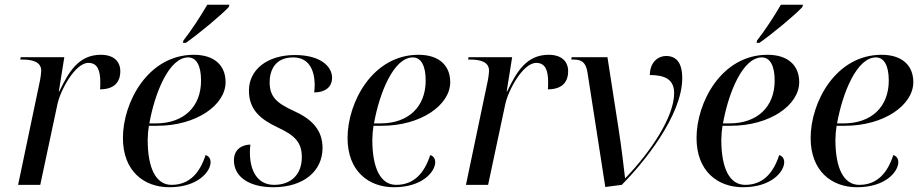

<svg xmlns="http://www.w3.org/2000/svg" viewBox="-20 -776 3864 806"><path d="M147 -434 56 0H149L221 -338C233 -396 295 -512 351 -512C389 -512 401 -481 401 -431C401 -422 401 -412 400 -401C458 -401 485 -430 485 -477C485 -517 459 -546 403 -546C310 -546 268 -474 229 -392H227L250 -536H67L65 -526H73C111 -526 153 -519 153 -479C153 -473 151 -453 147 -434Z M750 -606 748 -596H760C818 -637 907 -711 940 -746L943 -756H850C824 -711 784 -649 750 -606ZM691 10C811 10 864 -56 864 -95C864 -111 856 -121 843 -125C819 -51 776 0 700 0C635 0 600 -69 600 -189C600 -207 602 -230 605 -248H640C804 -248 927 -335 927 -431C927 -503 878 -546 794 -546C600 -546 496 -345 496 -197C496 -58 584 10 691 10ZM634 -258H607C630 -387 690 -535 770 -535C804 -535 824 -501 824 -438C824 -328 752 -258 634 -258Z M1127 10C1255 10 1334 -58 1334 -155C1334 -232 1287 -277 1214 -310C1144 -342 1112 -368 1112 -430C1112 -484 1137 -535 1211 -535C1276 -535 1301 -483 1301 -418C1301 -408 1300 -398 1299 -388C1342 -388 1374 -408 1374 -450C1374 -496 1327 -545 1218 -545C1100 -545 1025 -482 1025 -396C1025 -316 1072 -276 1146 -241C1219 -207 1247 -178 1247 -116C1247 -44 1202 0 1131 0C1059 0 1029 -61 1029 -137C1029 -147 1030 -158 1031 -169C1007 -169 962 -157 962 -103C962 -33 1027 10 1127 10Z M1634 10C1754 10 1807 -56 1807 -95C1807 -111 1799 -121 1786 -125C1762 -51 1719 0 1643 0C1578 0 1543 -69 1543 -189C1543 -207 1545 -230 1548 -248H1583C1747 -248 1870 -335 1870 -431C1870 -503 1821 -546 1737 -546C1543 -546 1439 -345 1439 -197C1439 -58 1527 10 1634 10ZM1577 -258H1550C1573 -387 1633 -535 1713 -535C1747 -535 1767 -501 1767 -438C1767 -328 1695 -258 1577 -258Z M2027 -434 1936 0H2029L2101 -338C2113 -396 2175 -512 2231 -512C2269 -512 2281 -481 2281 -431C2281 -422 2281 -412 2280 -401C2338 -401 2365 -430 2365 -477C2365 -517 2339 -546 2283 -546C2190 -546 2148 -474 2109 -392H2107L2130 -536H1947L1945 -526H1953C1991 -526 2033 -519 2033 -479C2033 -473 2031 -453 2027 -434Z M2446 -473 2521 9 2590 0C2681 -91 2844 -291 2844 -448C2844 -514 2818 -541 2776 -541C2744 -541 2708 -516 2708 -461C2769 -461 2810 -444 2810 -385C2810 -287 2714 -141 2605 -28H2604C2599 -70 2589 -158 2576 -240L2530 -536H2380L2378 -526H2388C2421 -526 2439 -515 2446 -473Z M3158 -606 3156 -596H3168C3226 -637 3315 -711 3348 -746L3351 -756H3258C3232 -711 3192 -649 3158 -606ZM3099 10C3219 10 3272 -56 3272 -95C3272 -111 3264 -121 3251 -125C3227 -51 3184 0 3108 0C3043 0 3008 -69 3008 -189C3008 -207 3010 -230 3013 -248H3048C3212 -248 3335 -335 3335 -431C3335 -503 3286 -546 3202 -546C3008 -546 2904 -345 2904 -197C2904 -58 2992 10 3099 10ZM3042 -258H3015C3038 -387 3098 -535 3178 -535C3212 -535 3232 -501 3232 -438C3232 -328 3160 -258 3042 -258Z M3578 10C3698 10 3751 -56 3751 -95C3751 -111 3743 -121 3730 -125C3706 -51 3663 0 3587 0C3522 0 3487 -69 3487 -189C3487 -207 3489 -230 3492 -248H3527C3691 -248 3814 -335 3814 -431C3814 -503 3765 -546 3681 -546C3487 -546 3383 -345 3383 -197C3383 -58 3471 10 3578 10ZM3521 -258H3494C3517 -387 3577 -535 3657 -535C3691 -535 3711 -501 3711 -438C3711 -328 3639 -258 3521 -258Z"/></svg>

Font: Noto Serif Display
Style: Italic
Weight: 400
Italic angle: -12°
Designer: Monotype Design Team
Foundry: Monotype Imaging Inc.
Version: Version 2.009